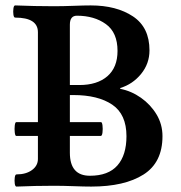

<svg xmlns="http://www.w3.org/2000/svg" viewBox="-20 -686 667 709"><path d="M41 3Q36 3 34.5 -8Q33 -19 34.5 -30.5Q36 -42 41 -42Q76 -42 98 -58Q120 -74 120 -99V-567Q120 -621 36 -621Q31 -621 29.5 -632Q28 -643 29.5 -654.5Q31 -666 36 -666Q108 -663 179 -663Q212 -663 251.5 -664.5Q291 -666 315 -666Q410 -666 471 -625.5Q532 -585 532 -500Q532 -451 501 -413Q470 -375 424 -361V-358Q465 -350 500.5 -325Q536 -300 558 -263.5Q580 -227 580 -183Q580 -86 510 -41.5Q440 3 317 3Q292 3 252 1.5Q212 0 179 0Q110 0 41 3ZM238 -372H273Q339 -372 376.5 -404.5Q414 -437 414 -498Q414 -566 371 -597Q328 -628 264 -628Q238 -628 238 -595ZM312 -37Q380 -37 413.5 -75Q447 -113 447 -183Q447 -264 394.5 -299.5Q342 -335 251 -335H238V-122Q238 -37 312 -37ZM40 -184Q36 -184 34.5 -197Q33 -210 34.5 -222.5Q36 -235 40 -235H353Q357 -235 358.5 -222.5Q360 -210 358.5 -197Q357 -184 352 -184Z"/></svg>

Font: Junicode
Style: Bold
Weight: 700
Designer: Peter S. Baker
Version: Version 2.100; ttfautohint (v1.8.4)